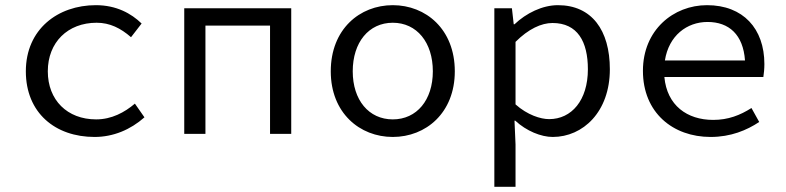

<svg xmlns="http://www.w3.org/2000/svg" viewBox="-20 -518 3040 743"><path d="M346 12C418 12 485 -16 539 -64L502 -117C462 -83 412 -56 352 -56C240 -56 165 -131 165 -242C165 -354 242 -430 354 -430C405 -430 447 -409 487 -374L528 -427C488 -466 430 -498 351 -498C204 -498 80 -405 80 -242C80 -81 194 12 346 12Z M693 0H775V-419H1025V0H1107V-486H693Z M1500 12C1628 12 1740 -81 1740 -242C1740 -405 1628 -498 1500 -498C1372 -498 1260 -405 1260 -242C1260 -81 1372 12 1500 12ZM1500 -56C1407 -56 1345 -131 1345 -242C1345 -354 1407 -430 1500 -430C1593 -430 1655 -354 1655 -242C1655 -131 1593 -56 1500 -56Z M1893 205H1975V41L1971 -51H1974C2017 -11 2074 12 2119 12C2236 12 2340 -85 2340 -250C2340 -401 2270 -498 2139 -498C2079 -498 2016 -467 1971 -424H1968L1961 -486H1893ZM2105 -57C2072 -57 2021 -73 1975 -114V-356C2025 -406 2075 -429 2118 -429C2215 -429 2255 -357 2255 -250C2255 -130 2192 -57 2105 -57Z M2730 12C2808 12 2870 -14 2918 -46L2888 -100C2844 -72 2798 -54 2740 -54C2639 -54 2561 -110 2551 -220H2934C2936 -233 2938 -251 2938 -270C2938 -407 2856 -498 2716 -498C2586 -498 2468 -402 2468 -244C2468 -82 2584 12 2730 12ZM2718 -433C2801 -433 2856 -384 2863 -284H2553C2568 -380 2638 -433 2718 -433Z"/></svg>

Font: Hasklig
Style: Regular
Weight: 400
Monospace: yes
Designer: Paul D. Hunt, Teo Tuominen
Foundry: Adobe Systems Incorporated
Version: Version 2.030;PS 1.0;hotconv 16.6.51;makeotf.lib2.5.65220